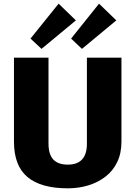

<svg xmlns="http://www.w3.org/2000/svg" viewBox="-20 -1014 737 1045"><path d="M349 11Q203 11 129.5 -50.5Q56 -112 56 -243V-700H244V-232Q244 -174 270 -146Q296 -118 349 -118Q453 -118 453 -232V-700H641V-243Q641 -180 618 -132Q595 -84 554 -52.5Q513 -21 460.5 -5Q408 11 349 11ZM393 -903 206 -748 146 -804 299 -994ZM613 -903 426 -748 367 -804 519 -994Z"/></svg>

Font: Pathway Extreme SemiCondensed ExtraBold
Style: Regular
Weight: 800
Width: 4
Version: Version 1.001;gftools[0.9.26]